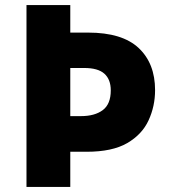

<svg xmlns="http://www.w3.org/2000/svg" viewBox="-20 -734 668 754"><path d="M589 -380Q589 -317 563.5 -261.5Q538 -206 479.5 -172Q421 -138 320 -138H256V0H84V-714H256V-606H326Q460 -606 524.5 -545.5Q589 -485 589 -380ZM298 -278Q352 -278 383.5 -301.5Q415 -325 415 -379Q415 -422 390 -444.5Q365 -467 311 -467H256V-278Z"/></svg>

Font: Noto Kufi Arabic ExtraBold
Style: Regular
Weight: 800
Designer: Monotype Design Team, David Williams, Khaled Hosny
Foundry: Google LLC
Version: Version 2.109; ttfautohint (v1.8.4.7-5d5b)